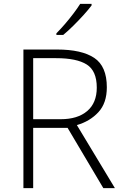

<svg xmlns="http://www.w3.org/2000/svg" viewBox="-20 -969 634 989"><path d="M273.9 -713.9Q400.9 -713.9 465.6 -670.7Q530.3 -627.4 530.3 -519.5Q530.3 -438 486.8 -391.1Q443.4 -344.2 376 -324.7L571.8 0H512.2L328.1 -310.5H150.9V0H100.6V-713.9ZM269 -669.4H150.9V-355H293Q379.9 -355 429.2 -397Q478.5 -439 478.5 -517.6Q478.5 -604 426.8 -636.7Q375 -669.4 269 -669.4ZM451.7 -949.2V-940.9Q436 -919.9 411.1 -892.3Q386.2 -864.7 358.4 -837.2Q330.6 -809.6 305.7 -789.1H270.5V-797.4Q290 -816.9 313.5 -844Q336.9 -871.1 358.2 -899.2Q379.4 -927.2 393.1 -949.2Z"/></svg>

Font: Open Sans Light
Style: Regular
Weight: 300
Designer: Monotype Design Team
Foundry: Monotype Imaging Inc.
Version: Version 3.000; ttfautohint (v1.8.4)